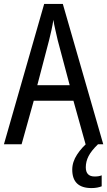

<svg xmlns="http://www.w3.org/2000/svg" viewBox="-20 -735 547 978"><path d="M416 0 354 -222H152L90 0H0L205 -715H300L506 0ZM274 -530Q269 -553 262 -582.5Q255 -612 252 -634Q248 -608 242 -581Q236 -554 230 -530L170 -301H335ZM417 117Q417 164 462 164Q474 164 482.5 162.5Q491 161 498 158V214Q488 218 475 220.5Q462 223 446 223Q348 223 348 129Q348 90 372.5 52.5Q397 15 432 -13L479 0Q445 33 431 60.5Q417 88 417 117Z"/></svg>

Font: Noto Sans Thai Cond
Style: Regular
Weight: 400
Width: 3
Designer: Monotype Design Team
Foundry: Monotype Imaging Inc.
Version: Version 2.002; ttfautohint (v1.8.4.7-5d5b)